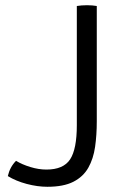

<svg xmlns="http://www.w3.org/2000/svg" viewBox="-20 -706 476 736"><path d="M41.5 -89.5Q64.5 -75.5 96.2 -65.8Q128 -56 158 -56Q223 -56 248.8 -95.2Q274.5 -134.5 274.5 -226V-683Q282.5 -684.5 292.8 -685.2Q303 -686 313.5 -686Q323.5 -686 333.5 -685.2Q343.5 -684.5 351 -683V-241Q351 -188.5 344.5 -143Q338 -97.5 318.5 -63Q299 -28.5 261.2 -9.2Q223.5 10 161.5 10Q123.5 10 82.2 -1Q41 -12 10 -31Q14 -48.5 21.8 -63Q29.5 -77.5 41.5 -89.5Z"/></svg>

Font: Signika Light
Style: Regular
Weight: 300
Designer: Anna Giedry
Foundry: Anna Giedry
Version: Version 2.000